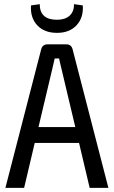

<svg xmlns="http://www.w3.org/2000/svg" viewBox="-20 -903 547 923"><path d="M254 -745Q193 -745 159 -781.5Q125 -818 129 -877L171 -883Q171 -808 254 -808Q293 -808 314.5 -827.5Q336 -847 336 -883L378 -877Q382 -818 348 -781.5Q314 -745 254 -745ZM360 -216H147L96 0H6L178 -666Q184 -690 210 -690H298Q323 -690 329 -666L501 0H411ZM342 -292 277 -566Q276 -570 271 -591Q266 -612 264 -622H243L230 -566L165 -292Z"/></svg>

Font: exo2condensed_r
Style: Regular
Weight: 400
Width: 3
Designer: Natanael Gama
Version: Version 1.001;PS 001.001;hotconv 1.0.70;makeotf.lib2.5.58329